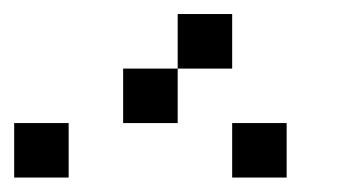

<svg xmlns="http://www.w3.org/2000/svg" viewBox="-20 -866 502 271"><path d="M307.7 -692.3H384.6V-615.4H307.7ZM0 -692.3H76.9V-615.4H0ZM230.8 -769.2V-692.3H153.8V-769.2ZM230.8 -846.2H307.7V-769.2H230.8Z"/></svg>

Font: Mintsoda - Lime Green 13x16
Style: Regular
Weight: 400
Designer: Mintsoda-15
Version: Version 1.0